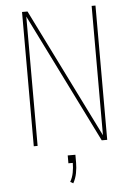

<svg xmlns="http://www.w3.org/2000/svg" viewBox="-62 -781 724 1047"><g transform="rotate(-5 300.0 -257.5)"><path d="M99 0V-735H129L480 -27V-735H501V0H471L120 -708V0ZM296 220 280 211Q293 188 298 161.5Q303 135 303 109H279V66H321V109Q321 137 315.5 166Q310 195 296 220Z"/></g></svg>

Font: Iosevka SS04 Thin Extended
Style: Regular
Weight: 100
Width: 7
Monospace: yes
Designer: Belleve Invis
Foundry: Belleve Invis
Version: Version 19.0.0; ttfautohint (v1.8.4)